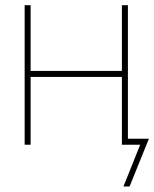

<svg xmlns="http://www.w3.org/2000/svg" viewBox="-20 -542 578 719"><path d="M447.3 -276.4V-253.9H86.9V-276.4ZM94.7 -522.5V0H72.3V-522.5ZM459 -522.5V0H436.5V-522.5ZM442.4 156.2 504.9 0H443.4V-22.5H537.6L465.3 156.2Z"/></svg>

Font: Inter 28pt Thin
Style: Regular
Weight: 250
Designer: Rasmus Andersson
Foundry: rsms
Version: Version 4.001;git-66647c0bb